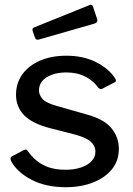

<svg xmlns="http://www.w3.org/2000/svg" viewBox="-20 -773 557 803"><path d="M391 -406Q372 -434 338 -452Q304 -470 257 -470Q208 -470 175.5 -450Q143 -430 143 -394Q143 -377 157 -360Q171 -343 217 -330L340 -295Q413 -276 445 -238Q477 -200 477 -151Q477 -101 448.5 -65.5Q420 -30 369.5 -10Q319 10 254 10Q172 10 111.5 -21.5Q51 -53 26 -100Q24 -106 24 -110.5Q24 -115 28 -118L77 -144Q84 -148 88.5 -147.5Q93 -147 95 -143Q111 -120 132 -102Q153 -84 183 -73.5Q213 -63 255 -63Q290 -63 318.5 -72.5Q347 -82 363 -99Q379 -116 379 -139Q379 -163 359.5 -180.5Q340 -198 291 -211L189 -237Q113 -257 80 -292Q47 -327 47 -376Q47 -425 73 -461.5Q99 -498 146.5 -519Q194 -540 258 -540Q328 -540 381 -513.5Q434 -487 461 -446Q464 -442 465 -437.5Q466 -433 460 -429L408 -402Q404 -400 399.5 -401Q395 -402 391 -406ZM369 -745 386 -694Q391 -679 374 -674L144 -608Q137 -606 133 -607.5Q129 -609 126 -616L117 -642Q113 -655 122 -658L355 -752Q365 -756 369 -745Z"/></svg>

Font: Libre Franklin Thin Medium
Style: Regular
Weight: 500
Version: Version 3.000